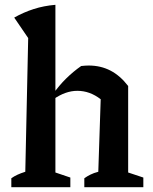

<svg xmlns="http://www.w3.org/2000/svg" viewBox="-20 -777 636 797"><path d="M27 0V-37Q38 -45 52 -51.5Q66 -58 85 -64L97 -619L39 -704Q78 -726 120 -739.5Q162 -753 210 -757V-61L272 -40V0ZM330 0V-37Q341 -45 355 -52Q369 -59 388 -64L398 -365L512 -420V-61L575 -40V0ZM202 -365 199 -385Q225 -422 254.5 -451Q284 -480 317 -503Q326 -504 334 -504.5Q342 -505 348 -505Q398 -505 438.5 -484Q479 -463 512 -420L398 -365Q353 -400 301 -400Q252 -400 202 -365Z"/></svg>

Font: Piazzolla Thin
Style: Bold
Weight: 700
Version: Version 2.005